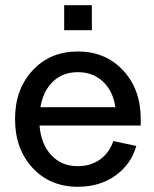

<svg xmlns="http://www.w3.org/2000/svg" viewBox="-20 -714 595 742"><path d="M38.1 -253.9Q38.1 -368.7 106 -441.9Q173.8 -515.1 280.8 -515.1Q387.7 -515.1 455.8 -441.9Q523.9 -368.7 523.9 -253.9V-229H132.8Q138.7 -156.2 178.5 -114Q218.3 -71.8 280.8 -71.8Q330.1 -71.8 366.2 -97.4Q402.3 -123 418 -168.9L506.8 -149.9Q485.8 -77.6 425.3 -34.9Q364.7 7.8 280.8 7.8Q173.3 7.8 105.7 -65.4Q38.1 -138.7 38.1 -253.9ZM280.8 -435.1Q223.1 -435.1 185.1 -399.2Q147 -363.3 136.2 -299.8H425.8Q416.5 -362.8 377.7 -398.9Q338.9 -435.1 280.8 -435.1ZM335 -597.2H228V-693.8H335Z"/></svg>

Font: LT Superior Med
Style: Regular
Weight: 500
Designer: Daniel Lyons
Foundry: LyonsType
Version: Version 1.000